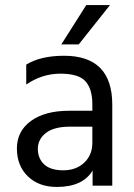

<svg xmlns="http://www.w3.org/2000/svg" viewBox="-20 -736 532 761"><path d="M292 -560H223L322 -716H416ZM205 5Q134 5 90.5 -37Q47 -79 47 -147.5Q47 -216 102.5 -256.5Q158 -297 254 -297H346V-323Q346 -383 319 -413.5Q292 -444 219.5 -444Q147 -444 84 -401V-480Q141 -515 234 -515Q425 -515 425 -321V0H347V-60Q308 5 205 5ZM346 -169V-234H258Q194 -234 162 -209Q130 -184 130 -146Q130 -108 155 -84.5Q180 -61 231 -61Q282 -61 314 -91.5Q346 -122 346 -169Z"/></svg>

Font: Hind Vadodara
Style: Regular
Weight: 400
Designer: Hitesh Malaviya
Foundry: Indian Type Foundry
Version: Version 0.702;PS 1.0;hotconv 1.0.81;makeotf.lib2.5.63406